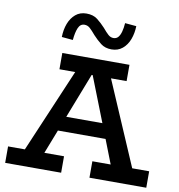

<svg xmlns="http://www.w3.org/2000/svg" viewBox="-98 -1025 1041 1115"><g transform="rotate(10 422.5 -468.0)"><path d="M7 0V-97H106L316 -590H223V-686H619V-590H527L739 -97H839V0H504V-97H612L557 -238H276L221 -97H337V0ZM419 -590H413L310 -325H523ZM500 -756Q462 -756 436.5 -776Q411 -796 389 -820Q368 -845 354 -857.5Q340 -870 322 -870Q297 -870 285.5 -843Q274 -816 270 -771L204 -777Q205 -821 218.5 -856.5Q232 -892 258 -914Q284 -936 322 -936Q362 -936 387 -916.5Q412 -897 435 -872Q455 -848 469 -835.5Q483 -823 500 -823Q517 -823 527.5 -835Q538 -847 544 -869Q550 -891 552 -920L619 -914Q618 -872 604.5 -836Q591 -800 564.5 -778Q538 -756 500 -756Z"/></g></svg>

Font: BioRhyme ExtraBold SemiBold
Style: Regular
Weight: 600
Version: Version 1.600;gftools[0.9.33]